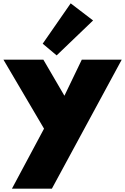

<svg xmlns="http://www.w3.org/2000/svg" viewBox="-56 -869 748 1149"><path d="M15.5 260 207.5 -99 -35.5 -512H203.5L329.5 -296L433.5 -512H672.5L254.5 260ZM283 -537.5 199.5 -607.5 367 -849 501 -746.5Z"/></svg>

Font: Spartan Thin Black
Style: Regular
Weight: 900
Version: Version 1.004